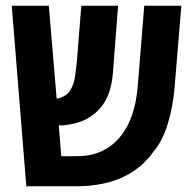

<svg xmlns="http://www.w3.org/2000/svg" viewBox="-20 -650 670 670"><path d="M71.8 0 21 -629.9H150.4L177.7 -305.7Q214.8 -312 229.5 -342.8Q237.8 -358.9 241.7 -382.6Q245.6 -406.2 248.5 -438.5L263.7 -629.9H392.1L374 -395Q370.6 -358.4 362.5 -332.8Q354.5 -307.1 338.9 -284.2Q316.4 -253.4 283.2 -235.4Q250 -217.3 198.2 -212.4H185.1L193.8 -105H249Q347.2 -105 403.3 -177.7Q451.2 -239.3 460.4 -346.7L483.4 -629.9H612.8L589.4 -347.2Q584 -278.8 565.4 -217.8Q546.9 -156.7 512.7 -117.2Q499 -96.7 472.7 -73.2Q446.3 -49.8 413.6 -34.2Q380.4 -17.6 337.4 -8.8Q294.4 0 249 0Z"/></svg>

Font: Open Sans Condensed
Style: Bold
Weight: 700
Width: 3
Designer: Monotype Design Team
Foundry: Monotype Imaging Inc.
Version: Version 3.003; ttfautohint (v1.8.4)